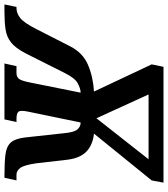

<svg xmlns="http://www.w3.org/2000/svg" viewBox="-2 -788 754 862"><g transform="rotate(90 375.0 -357.0)"><path d="M-36 0 -25 -54H-20Q3 -54 24.5 -70.5Q46 -87 75 -144L152 -295Q181 -352 235 -375Q289 -398 355 -402L233 -661L244 -714H764L754 -661L544 -402Q596 -396 625 -367.5Q654 -339 661 -283L677 -144Q685 -88 698 -71Q711 -54 728 -54H754L742 0H736Q674 0 637.5 -4.5Q601 -9 583.5 -29Q566 -49 561 -94L542 -268Q538 -312 525.5 -327Q513 -342 494 -342L445 -105Q438 -71 446 -62.5Q454 -54 478 -54H492L480 0H229L241 -54H272Q287 -54 296.5 -63.5Q306 -73 314 -113L360 -342Q342 -342 318 -329Q294 -316 272 -271L183 -94Q160 -50 135 -30Q110 -10 76.5 -5Q43 0 -3 0ZM475 -413 659 -647H368Z"/></g></svg>

Font: Noto Serif ExtraCondensed ExtraBold
Style: Italic
Weight: 800
Width: 2
Italic angle: -12°
Designer: Monotype Design Team
Foundry: Monotype Imaging Inc.
Version: Version 2.013